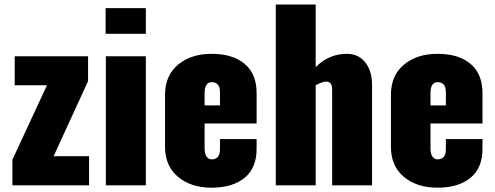

<svg xmlns="http://www.w3.org/2000/svg" viewBox="-20 -830 2217 860"><path d="M35.6 0V-114.7L190.4 -448.2H45.9V-578.1H374.5V-466.8L220.2 -130.4H378.9V0Z M453.1 -678.7V-793.5H633.3V-678.7ZM454.1 0V-578.1H633.3V0Z M896.5 -357.9H965.3V-417Q965.3 -461.9 928.2 -461.9Q896.5 -461.9 896.5 -412.1ZM719.2 -172.4V-405.8Q719.2 -491.2 777.1 -540Q835 -588.9 928.2 -588.9Q1022.5 -588.9 1075.9 -543.9Q1129.4 -499 1129.4 -413.1V-276.9H896.5V-166.5Q896.5 -140.1 905.5 -128.2Q914.6 -116.2 928.2 -116.2Q965.3 -116.2 965.3 -161.1V-207H1129.4V-162.6Q1129.4 -77.6 1075.4 -33.4Q1021.5 10.7 928.2 10.7Q835 10.7 777.1 -38.1Q719.2 -86.9 719.2 -172.4Z M1215.3 0V-809.6H1394V-529.3Q1453.1 -588.9 1533.7 -588.9Q1585.9 -588.9 1616.2 -550.5Q1646.5 -512.2 1646.5 -448.7V0H1467.8V-427.7Q1467.8 -446.8 1461.2 -455.8Q1454.6 -464.8 1439 -464.4Q1418 -462.4 1394 -447.8V0Z M1908.2 -357.9H1977.1V-417Q1977.1 -461.9 1939.9 -461.9Q1908.2 -461.9 1908.2 -412.1ZM1731 -172.4V-405.8Q1731 -491.2 1788.8 -540Q1846.7 -588.9 1939.9 -588.9Q2034.2 -588.9 2087.6 -543.9Q2141.1 -499 2141.1 -413.1V-276.9H1908.2V-166.5Q1908.2 -140.1 1917.2 -128.2Q1926.3 -116.2 1939.9 -116.2Q1977.1 -116.2 1977.1 -161.1V-207H2141.1V-162.6Q2141.1 -77.6 2087.2 -33.4Q2033.2 10.7 1939.9 10.7Q1846.7 10.7 1788.8 -38.1Q1731 -86.9 1731 -172.4Z"/></svg>

Font: Oswald
Style: Heavy
Weight: 800
Designer: Vernon Adams
Foundry: Vernon Adams
Version: 3.0; ttfautohint (v0.95) -l 8 -r 50 -G 200 -x 0 -w "G" -W -c